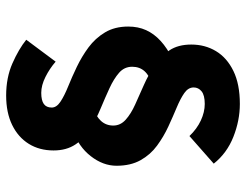

<svg xmlns="http://www.w3.org/2000/svg" viewBox="-110 -622 819 640"><g transform="rotate(-90 300.0 -301.5)"><path d="M274 88Q219 88 164.5 66.5Q110 45 75 1L167 -80Q191 -55 219 -42Q247 -29 274 -29Q303 -29 316 -39.5Q329 -50 329 -66Q329 -84 310.5 -97Q292 -110 262 -122.5Q232 -135 198.5 -150.5Q165 -166 135 -188Q105 -210 86.5 -243Q68 -276 68 -323Q68 -368 100 -409Q132 -450 185 -468L265 -403Q233 -392 217.5 -375Q202 -358 202 -334Q202 -310 221.5 -292.5Q241 -275 272 -261Q303 -247 337 -232Q371 -217 402 -196.5Q433 -176 452.5 -147Q472 -118 472 -74Q472 -28 450 8.5Q428 45 384 66.5Q340 88 274 88ZM334 -201Q368 -213 383 -229.5Q398 -246 398 -271Q398 -297 378 -314.5Q358 -332 326.5 -346.5Q295 -361 259 -376Q223 -391 191 -410.5Q159 -430 139 -460Q119 -490 119 -533Q119 -580 141 -615.5Q163 -651 204 -671Q245 -691 302 -691Q362 -691 409.5 -670Q457 -649 488 -624L415 -526Q392 -546 364 -560Q336 -574 311 -574Q286 -574 274 -565.5Q262 -557 262 -539Q262 -523 281.5 -510Q301 -497 332 -484.5Q363 -472 397.5 -455.5Q432 -439 462.5 -416.5Q493 -394 512.5 -361.5Q532 -329 532 -284Q532 -251 520 -224.5Q508 -198 484 -176Q460 -154 425 -137Z"/></g></svg>

Font: Source Code Pro ExtraLight ExtraBold
Style: Regular
Weight: 800
Monospace: yes
Version: Version 1.018;hotconv 1.0.116;makeotfexe 2.5.65601